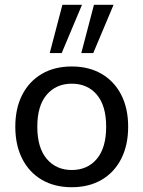

<svg xmlns="http://www.w3.org/2000/svg" viewBox="-20 -774 600 803"><path d="M280 9Q208 9 155 -22Q102 -53 73 -110Q44 -167 44 -244Q44 -321 73 -377.5Q102 -434 155 -465Q208 -496 280 -496Q352 -496 405 -465Q458 -434 487 -377.5Q516 -321 516 -244Q516 -167 487 -110Q458 -53 405 -22Q352 9 280 9ZM280 -63Q346 -63 385 -109.5Q424 -156 424 -244Q424 -332 385 -378Q346 -424 280 -424Q215 -424 175.5 -378Q136 -332 136 -244Q136 -156 175.5 -109.5Q215 -63 280 -63ZM320 -552 373 -754H455L370 -552ZM188 -552 241 -754H323L238 -552Z"/></svg>

Font: Nunito Sans 12pt ExtraLight 12pt Medium
Style: Regular
Weight: 500
Version: Version 3.101;gftools[0.9.27]